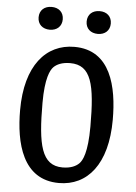

<svg xmlns="http://www.w3.org/2000/svg" viewBox="-62 -993 744 1049"><g transform="rotate(5 310.0 -468.5)"><path d="M301 9.5C456.5 9.5 564.5 -115.5 564.5 -360.5C564.5 -540 521.5 -739 321.5 -739C166 -739 55.5 -614 55.5 -369C55.5 -190 101 9.5 301 9.5ZM112 -883C112 -844.5 139 -820.5 178.5 -820.5C217.5 -820.5 244.5 -844.5 244.5 -883C244.5 -922 217.5 -945.5 178.5 -945.5C139 -945.5 112 -922 112 -883ZM174 -420C174 -554 199 -601 216 -618C232.5 -634.5 261 -648.5 306 -648.5C422 -648.5 446 -543.5 446 -313C446 -169 420.5 -124.5 404 -108C387 -91 358.5 -77 313.5 -77C198 -77 174 -189.5 174 -420ZM375.5 -883C375.5 -844.5 402.5 -820.5 442 -820.5C481 -820.5 508 -844.5 508 -883C508 -922 481 -945.5 442 -945.5C402.5 -945.5 375.5 -922 375.5 -883Z"/></g></svg>

Font: Monaspace Argon Medium
Style: Regular
Weight: 500
Designer: Riley Cran & the Lettermatic Team
Foundry: Lettermatic
Version: Version 1.000 (Monaspace Argon)